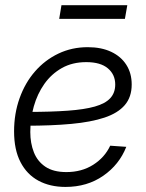

<svg xmlns="http://www.w3.org/2000/svg" viewBox="-20 -716 566 746"><path d="M234.4 10.3Q174.3 10.3 129.4 -13.9Q84.5 -38.1 59.6 -86.2Q34.7 -134.3 34.7 -205.6Q34.7 -274.9 56.2 -334.7Q77.6 -394.5 116.2 -438.7Q154.8 -482.9 207 -507.8Q259.3 -532.7 320.8 -532.7Q374 -532.7 412.1 -514.6Q450.2 -496.6 470.9 -464.1Q491.7 -431.6 491.7 -387.7Q491.7 -338.9 464.8 -307.6Q438 -276.4 385.7 -259Q333.5 -241.7 257.1 -234.6Q180.7 -227.5 81.1 -227.5L88.9 -281.2Q178.7 -281.2 243.2 -285.9Q307.6 -290.5 348.4 -302Q389.2 -313.5 408.4 -334.5Q427.7 -355.5 427.7 -387.7Q427.7 -426.3 399.2 -450.4Q370.6 -474.6 315.4 -474.6Q261.2 -474.6 220.5 -451.7Q179.7 -428.7 152.3 -389.9Q125 -351.1 111.3 -302.5Q97.7 -253.9 97.7 -203.1Q97.7 -159.7 111.6 -124.3Q125.5 -88.9 156.5 -68.1Q187.5 -47.4 237.8 -47.4Q297.4 -47.4 342 -75.7Q386.7 -104 408.2 -149.9L470.7 -145.5Q443.4 -76.2 381.1 -33Q318.8 10.3 234.4 10.3ZM474.6 -695.8 465.3 -642.6H210L218.8 -695.8Z"/></svg>

Font: Inter 28pt Light
Style: Italic
Weight: 300
Italic angle: -9.3988°
Designer: Rasmus Andersson
Foundry: rsms
Version: Version 4.001;git-66647c0bb